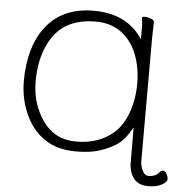

<svg xmlns="http://www.w3.org/2000/svg" viewBox="-58 -764 946 977"><g transform="rotate(5 415.0 -275.5)"><path d="M626 -119Q606 -85 584.5 -63Q563 -41 520 -21Q477 -1 438.5 6Q400 13 351 13Q255 13 191 -31.5Q127 -76 92.5 -154Q58 -232 58 -320Q58 -493 136 -597Q221 -708 382 -708Q544 -708 624 -597L633 -584V-659L629 -695Q629 -700 644 -700Q659 -700 675 -693.5Q691 -687 691 -677L689 -588V31Q689 57 700.5 81Q712 105 732 105Q768 105 786 82Q805 60 821 85Q830 99 830 113.5Q830 128 803.5 142.5Q777 157 734 157Q648 157 636 59L635 -134ZM786 82ZM396 -654Q248 -654 179 -553Q118 -463 118 -324Q118 -210 179 -124Q240 -37 350 -37Q465 -37 541 -103Q585 -142 609.5 -210Q634 -278 634 -357.5Q634 -437 608.5 -504.5Q583 -572 529.5 -613Q476 -654 396 -654Z"/></g></svg>

Font: LXGW WenKai Light
Style: Regular
Weight: 300
Designer: LXGW / Fontworks Inc.
Foundry: LXGW / Fontworks Inc.
Version: Version 1.501; October 10, 2024